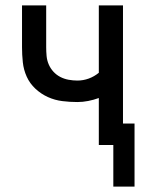

<svg xmlns="http://www.w3.org/2000/svg" viewBox="-20 -540 540 715"><path d="M402 155V0H348V-175Q329 -168 308.5 -164Q288 -160 268 -160Q240 -160 212 -163.5Q184 -167 158.5 -178.5Q133 -190 112 -209.5Q91 -229 79.5 -254.5Q68 -280 65 -308Q62 -336 62 -364V-520H152V-364Q152 -348 153.5 -331.5Q155 -315 161.5 -300Q168 -285 179 -273Q190 -261 204.5 -253.5Q219 -246 235.5 -243Q252 -240 268 -240Q290 -240 310.5 -247.5Q331 -255 348 -269V-520H438V-80H481V155Z"/></svg>

Font: Iosevka Term Curly Medium
Style: Regular
Weight: 500
Designer: Belleve Invis
Foundry: Belleve Invis
Version: Version 32.3.0